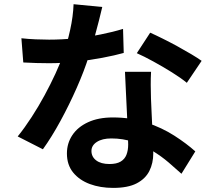

<svg xmlns="http://www.w3.org/2000/svg" viewBox="-20 -839 1040 923"><path d="M82.9 -655.1Q115.3 -651.4 151.8 -649.9Q188.3 -648.4 216 -648.4Q277.8 -648.4 341.4 -655Q405.1 -661.6 464.1 -673.4Q523.2 -685.2 571.5 -700.1L574.8 -584.5Q532.3 -572.6 472.8 -561.3Q413.4 -550 347.1 -542.6Q280.8 -535.1 216.5 -535.1Q186.9 -535.1 155.7 -536Q124.5 -536.9 91.9 -538.7ZM471.6 -805.4Q465.6 -779.5 455.6 -739.9Q445.7 -700.4 433.4 -656.1Q421.2 -611.8 407.3 -569.5Q384.6 -497.5 348.7 -416.3Q312.8 -335 270.8 -257.9Q228.8 -180.7 186.2 -121.4L65.1 -183.1Q98.8 -224.8 131.9 -275.9Q165.1 -326.9 194.3 -380.9Q223.5 -434.8 246.7 -485.2Q269.8 -535.7 284.3 -576.6Q302.9 -630.1 317.3 -695.5Q331.7 -760.8 333.7 -818.8ZM706.2 -493.9Q704.4 -462.4 704.6 -430.7Q704.8 -399.1 705.8 -365.6Q706.8 -343.3 708.3 -307.8Q709.8 -272.3 711.8 -232.7Q713.8 -193.1 715.3 -157.7Q716.8 -122.2 716.8 -101Q716.8 -54.8 698.1 -17.3Q679.4 20.2 637.5 42.2Q595.6 64.3 523.9 64.3Q461.9 64.3 411.7 45.7Q361.6 27 331.6 -9.7Q301.7 -46.5 301.7 -101.4Q301.7 -150.1 327.8 -189.4Q353.9 -228.7 403.5 -251.5Q453 -274.4 522.6 -274.4Q610.6 -274.4 684.9 -249.6Q759.2 -224.7 818.1 -186.8Q877.1 -148.9 918.9 -111.2L852.3 -3.7Q825.2 -28.3 790.6 -58Q756.1 -87.6 713.5 -113.6Q670.9 -139.7 621.2 -156.6Q571.5 -173.5 515.2 -173.5Q471.6 -173.5 445.6 -156.7Q419.6 -139.9 419.6 -113.3Q419.6 -85.3 442.5 -67.9Q465.4 -50.5 506.3 -50.5Q540.5 -50.5 560.1 -62.3Q579.8 -74 588 -95.3Q596.2 -116.6 596.2 -144.1Q596.2 -166.7 594.3 -209Q592.4 -251.3 589.9 -302.2Q587.4 -353.2 585 -404Q582.6 -454.8 580.8 -493.9ZM878.1 -440.9Q849.2 -464.7 805.9 -491.6Q762.6 -518.6 717.3 -543.4Q672 -568.3 637.7 -583.3L702 -681.9Q729 -669.9 763.6 -652.6Q798.3 -635.4 833.6 -616.1Q868.8 -596.8 899.5 -578.5Q930.2 -560.2 949.3 -546.5Z"/></svg>

Font: Noto Sans SC Thin
Style: Regular
Weight: 100
Designer: Ryoko NISHIZUKA 西塚涼子 (kana, bopomofo & ideographs); Paul D. Hunt (Latin, Greek & Cyrillic); Sandoll Communications 산돌커뮤니
Foundry: Adobe
Version: Version 2.004-H2;hotconv 1.0.118;makeotfexe 2.5.65603